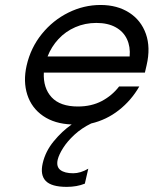

<svg xmlns="http://www.w3.org/2000/svg" viewBox="-20 -480 605 757"><path d="M359.9 -389.6Q315.4 -389.6 276.9 -372.8Q238.3 -356 210.4 -325.9Q182.6 -295.9 167.5 -257.3H491.2Q494.6 -295.9 480.5 -325.9Q466.3 -356 435.5 -372.8Q404.8 -389.6 359.9 -389.6ZM376.5 -460.4Q441.9 -460.4 489 -430.4Q536.1 -400.4 555.2 -346.4Q574.2 -292.5 558.1 -223.1L551.3 -193.8H152.8Q149.9 -132.8 183.6 -96.4Q217.3 -60.1 287.1 -60.1Q340.3 -60.1 381.1 -81.5Q421.9 -103 449.7 -139.2H529.3Q497.6 -84 448.7 -45.7Q399.9 -7.3 339.4 6.8Q301.3 25.4 273.2 51.5Q245.1 77.6 228.8 103.5Q212.4 129.4 207.5 149.4Q201.2 177.2 218 190.2Q234.9 203.1 268.6 203.1Q297.4 203.1 328.1 185.1L314.5 244.1Q282.7 256.8 243.2 256.8Q183.1 256.8 160.4 233.4Q137.7 210 148.4 163.6Q159.2 116.7 191.9 76.9Q224.6 37.1 262.7 10.7Q195.3 8.3 149.9 -22.9Q104.5 -54.2 87.6 -106.7Q70.8 -159.2 85 -221.7Q101.1 -292 145 -346.2Q189 -400.4 249.8 -430.4Q310.5 -460.4 376.5 -460.4Z"/></svg>

Font: Glacial Indifference
Style: Italic
Weight: 400
Designer: Alfredo Marco Pradil
Foundry: Alfredo Marco Pradil
Version: Version 1.312